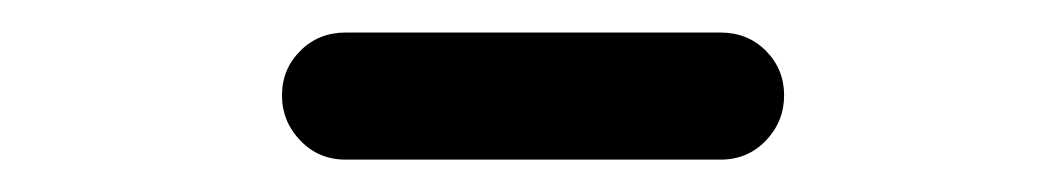

<svg xmlns="http://www.w3.org/2000/svg" viewBox="-20 -770 653 118"><path d="M192.4 -671.9Q175.8 -671.9 164.6 -683.6Q153.3 -695.3 153.3 -711.4Q153.3 -727.5 164.6 -738.8Q175.8 -750 192.4 -750H422.9Q439.5 -750 450.7 -738.8Q461.9 -727.5 461.9 -711.4Q461.9 -695.3 450.7 -683.6Q439.5 -671.9 422.9 -671.9Z"/></svg>

Font: Gen Jyuu Gothic P Medium
Style: Regular
Weight: 500
Designer: [Source Han Sans]
Ryoko NISHIZUKA  (kana & ideographs); Paul D. Hunt (Latin, Greek & Cyrillic); Wenlong ZHANG  (bopomofo
Version: Version 1.002.20150607